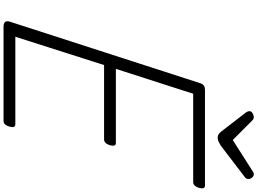

<svg xmlns="http://www.w3.org/2000/svg" viewBox="-200 -1218 1419 1058"><g transform="rotate(90 509.0 -689.5)"><path d="M130 0Q111 0 103 -7Q95 -14 99 -32L440 -1087Q444 -1098 452.5 -1104Q461 -1110 479 -1110H1003Q1014 -1110 1017 -1102Q1020 -1094 1016 -1078Q1011 -1062 1003 -1053.5Q995 -1045 985 -1045H497L360 -619H768Q779 -619 782 -611Q785 -603 781 -587Q776 -570 767.5 -562Q759 -554 749 -554H339L183 -65H665Q676 -65 679.5 -57Q683 -49 678 -33Q674 -17 666 -8.5Q658 0 647 0ZM941 -1379Q951 -1379 959 -1369.5Q967 -1360 967 -1351Q967 -1343 964.5 -1338.5Q962 -1334 957 -1330L783 -1197Q770 -1189 760 -1184.5Q750 -1180 738 -1180Q728 -1180 720 -1185.5Q712 -1191 705 -1200L600 -1336Q596 -1342 594.5 -1346.5Q593 -1351 593 -1355Q593 -1366 605 -1372.5Q617 -1379 624 -1379Q634 -1379 638.5 -1375.5Q643 -1372 648 -1367L752 -1263L915 -1367Q922 -1372 928 -1375.5Q934 -1379 941 -1379Z"/></g></svg>

Font: Playwrite CU Light
Style: Regular
Weight: 300
Designer: Veronika Burian, José Scaglione
Foundry: TypeTogether
Version: Version 1.002